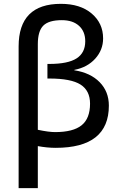

<svg xmlns="http://www.w3.org/2000/svg" viewBox="-20 -760 624 1000"><path d="M449 -220Q449 -288 399.5 -319.5Q350 -351 237 -351H227V-427H237Q334 -427 379 -456Q424 -485 424 -545Q424 -596 391.5 -625.5Q359 -655 302 -655Q234 -655 205.5 -626.5Q177 -598 177 -530V-84Q234 -72 267 -72Q361 -72 405 -107.5Q449 -143 449 -220ZM177 1V220H77V-518Q77 -740 297 -740Q398 -740 457.5 -689.5Q517 -639 517 -560Q517 -500 476 -454.5Q435 -409 367 -396V-394Q451 -381 499 -332Q547 -283 547 -210Q547 10 270 10Q226 10 177 1Z"/></svg>

Font: M PLUS 1p Medium
Style: Regular
Weight: 500
Version: Version 1.062